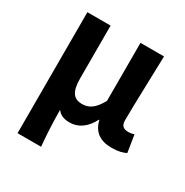

<svg xmlns="http://www.w3.org/2000/svg" viewBox="-173 -702 1010 1046"><g transform="rotate(30 332.0 -179.5)"><path d="M79 201H227C220 120 217 66 216 -25C237 3 265 9 296 9C349 9 395 -23 426 -84H429C444 -19 488 14 562 14C605 14 630 6 651 -4L634 -112C622 -108 609 -106 599 -106C569 -106 551 -117 551 -152C551 -257 558 -423 561 -560H413V-195C378 -131 345 -112 303 -112C249 -112 225 -145 225 -229V-560H79Z"/></g></svg>

Font: Noto Sans CJK JP Bold
Style: Regular
Weight: 700
Designer: Ryoko NISHIZUKA (kana & ideographs); Paul D. Hunt (Latin, Greek & Cyrillic); Wenlong ZHANG (bopomofo); Sandoll Communica
Foundry: Adobe Systems Incorporated
Version: Version 1.004;PS 1.004;hotconv 1.0.82;makeotf.lib2.5.63406